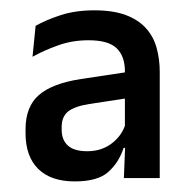

<svg xmlns="http://www.w3.org/2000/svg" viewBox="-20 -666 372 372"><path d="M220 -321 223 -395 222 -400.5V-500.5V-528Q222 -557 206 -572.5Q190 -588 151.5 -588Q120 -588 92.8 -578.2Q65.5 -568.5 43 -556L49 -616Q69.5 -627.5 98 -636.8Q126.5 -646 163 -646Q199 -646 223.2 -637Q247.5 -628 262.2 -612Q277 -596 283.2 -574Q289.5 -552 289.5 -526.5V-321ZM125 -314.5Q78.5 -314.5 54 -338.8Q29.5 -363 29.5 -408V-415.5Q29.5 -459.5 55.5 -482Q81.5 -504.5 137.5 -513L230.5 -527L235 -477L153 -464.5Q124.5 -460 112 -450Q99.5 -440 99.5 -420V-414.5Q99.5 -395 111.5 -384Q123.5 -373 149 -373Q177 -373 197 -388.5Q217 -404 223.5 -427L231.5 -379.5H219.5Q210.5 -351.5 190 -333Q169.5 -314.5 125 -314.5Z"/></svg>

Font: Anek Odia Medium Medium
Style: Regular
Weight: 500
Version: Version 1.003